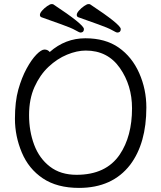

<svg xmlns="http://www.w3.org/2000/svg" viewBox="-20 -900 785 938"><path d="M366 18Q259 18 189.5 -28.5Q120 -75 86.5 -155Q53 -235 53 -319.5Q53 -404 69.5 -462.5Q86 -521 110 -565Q134 -609 158 -633.5Q182 -658 197.5 -658Q213 -658 223 -646Q299 -713 397 -713Q495 -713 560 -667.5Q625 -622 660 -543Q695 -464 695 -375Q695 -200 616 -95Q529 18 366 18ZM354 -46Q498 -46 565 -145Q625 -234 625 -371Q625 -483 565.5 -568Q506 -653 399 -653Q356 -653 307.5 -633Q259 -613 217 -573.5Q175 -534 148.5 -475Q122 -416 122 -337.5Q122 -259 147 -192.5Q172 -126 224 -86Q276 -46 354 -46ZM373 -741Q368 -741 348 -752.5Q328 -764 280 -781Q232 -798 182 -816Q175 -819 175 -827.5Q175 -836 186 -848.5Q197 -861 211 -870.5Q225 -880 231.5 -880Q238 -880 240 -879Q390 -780 390 -758Q390 -741 373 -741ZM553 -741Q548 -741 528 -752.5Q508 -764 460 -781Q412 -798 362 -816Q355 -819 355 -827.5Q355 -836 366 -848.5Q377 -861 391 -870.5Q405 -880 411.5 -880Q418 -880 420 -879Q570 -780 570 -758Q570 -741 553 -741Z"/></svg>

Font: LXGW WenKai TC
Style: Regular
Weight: 400
Designer: LXGW / Fontworks Inc.
Foundry: LXGW / Fontworks Inc.
Version: Version 1.330